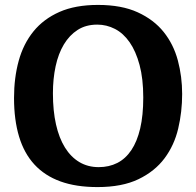

<svg xmlns="http://www.w3.org/2000/svg" viewBox="-20 -750 796 780"><path d="M720 -368Q720 -439 702.5 -504.5Q685 -570 645 -620Q605 -670 539.5 -700Q474 -730 378 -730Q286 -730 221.5 -701.5Q157 -673 116 -622.5Q75 -572 56 -503Q37 -434 37 -352Q37 -263 57.5 -195Q78 -127 120 -81.5Q162 -36 225.5 -13Q289 10 376 10Q476 10 542.5 -22Q609 -54 648.5 -107Q688 -160 704 -228Q720 -296 720 -368ZM195 -371Q195 -430 206 -481Q217 -532 239.5 -569.5Q262 -607 295.5 -628.5Q329 -650 375 -650Q413 -650 447 -632.5Q481 -615 506.5 -578.5Q532 -542 547 -486Q562 -430 562 -354Q562 -281 549.5 -228Q537 -175 513.5 -140Q490 -105 456.5 -88Q423 -71 381 -71Q337 -71 302.5 -91.5Q268 -112 244 -150.5Q220 -189 207.5 -244.5Q195 -300 195 -371Z"/></svg>

Font: GradeGX
Style: Regular
Weight: 100
Width: 1
Designer: Adam Twardoch
Foundry: Adam Twardoch
Version: Version 2.002; DEVELOPMENT